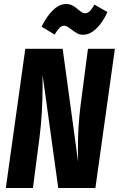

<svg xmlns="http://www.w3.org/2000/svg" viewBox="-20 -936 592 956"><path d="M455 0H270L192 -563V-508Q192 -372 177 -254L144 0H9L106 -693H292L369 -130L368 -203Q368 -306 381 -410L418 -693H552ZM336 -789Q327 -796 317.5 -802Q308 -808 300 -808Q287 -808 276.5 -797.5Q266 -787 252 -764L187 -803Q211 -853 243 -884.5Q275 -916 308 -916Q327 -916 341 -908.5Q355 -901 370 -888Q381 -879 388.5 -874.5Q396 -870 404 -870Q416 -870 426.5 -880Q437 -890 450 -913L515 -876Q492 -825 460 -794Q428 -763 394 -763Q378 -763 365.5 -769.5Q353 -776 336 -789Z"/></svg>

Font: Fira Sans Extra Condensed
Style: Bold Italic
Weight: 700
Width: 3
Italic angle: -8°
Designer: Carrois Corporate & Edenspiekermann AG
Foundry: Carrois Corporate GbR & Edenspiekermann AG
Version: Version 4.203